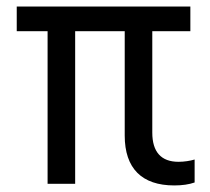

<svg xmlns="http://www.w3.org/2000/svg" viewBox="-20 -560 640 585"><path d="M125 0H209V-465H360V-147C360 -47 412 5 511 5C535 5 556 2 573 -4V-74C560 -70 541 -67 524 -67C471 -67 444 -97 444 -156V-465H560V-540H31V-465H125Z"/></svg>

Font: CommitMono
Style: 400Regular
Weight: 400
Monospace: yes
Designer: Eigil Nikolajsen
Foundry: Eigil Nikolajsen
Version: Version 1.143